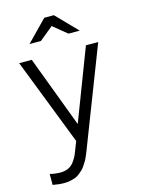

<svg xmlns="http://www.w3.org/2000/svg" viewBox="-134 -784 784 1068"><g transform="rotate(-15 257.5 -249.5)"><path d="M210 36.1 224.1 0 29.8 -500H102.1L256.8 -88.9L414.1 -500H484.9L275.9 40Q269 58.1 265.6 66.9Q262.2 75.7 254.9 93Q247.6 110.4 242.2 119.4Q236.8 128.4 227.5 142.8Q218.3 157.2 210 165Q201.7 172.9 189.5 182.6Q177.2 192.4 164.3 197.3Q151.4 202.1 135 205.6Q118.7 209 100.1 209Q67.9 209 34.2 202.1V139.2Q65.9 147 94.2 147Q120.1 147 139.9 137.9Q159.7 128.9 173.1 110.6Q186.5 92.3 193.6 76.9Q200.7 61.5 210 36.1ZM230 -708H285.2L401.9 -587.9H336.9L257.8 -652.8L178.2 -587.9H112.8Z"/></g></svg>

Font: LT Superior
Style: Regular
Weight: 400
Designer: Daniel Lyons
Foundry: LyonsType
Version: Version 1.000